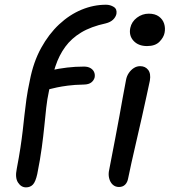

<svg xmlns="http://www.w3.org/2000/svg" viewBox="-20 -780 718 812"><path d="M90 12.4Q69.4 12.4 56.2 -8Q43 -28.4 50.8 -65.8Q60.4 -115.8 66.3 -154.8Q72.2 -193.8 76.1 -227.4Q80 -261 83.4 -293.1Q86.8 -325.2 91.8 -360.9Q96.8 -396.6 106.2 -440Q121.2 -517.6 153.8 -576.9Q186.4 -636.2 230.3 -677.1Q274.2 -718 324.9 -739Q375.6 -760 428.4 -760Q446.2 -760 461 -750.8Q475.8 -741.6 472.4 -721Q469 -707 457.8 -696.5Q446.6 -686 427.4 -681.2Q364.8 -667.6 323.5 -642.7Q282.2 -617.8 256 -582Q229.8 -546.2 214.3 -499.4Q198.8 -452.6 187 -394.8Q179.4 -360 175.5 -324Q171.6 -288 167.5 -246.9Q163.4 -205.8 156.7 -155.9Q150 -106 137.6 -44Q130.2 -10.6 118.9 0.9Q107.6 12.4 90 12.4ZM168.4 -400Q154 -400 144.6 -407.9Q135.2 -415.8 138.6 -429.4Q141.8 -446.8 155.8 -461.7Q169.8 -476.6 194 -482.4Q229.4 -490.2 264 -494.3Q298.6 -498.4 335.2 -498.4Q351.4 -498.4 362.2 -492.2Q373 -486 377.7 -475.9Q382.4 -465.8 380.4 -453.2Q377.2 -440 366.2 -431.4Q355.2 -422.8 335 -422.4Q294.6 -421.6 267.1 -417.9Q239.6 -414.2 221.5 -410.4Q203.4 -406.6 191 -403.3Q178.6 -400 168.4 -400ZM483.2 10.8Q467.2 10.8 456.4 0.6Q445.6 -9.6 441.5 -26.6Q437.4 -43.6 441.8 -62Q457 -141.2 467.6 -195.9Q478.2 -250.6 485.4 -291.1Q492.6 -331.6 499 -367Q505.4 -402.4 513 -442Q516 -458.6 525.1 -471.7Q534.2 -484.8 546.4 -492.5Q558.6 -500.2 572.8 -500.2Q594.2 -500.2 606.5 -484.6Q618.8 -469 613.8 -439Q609 -416.8 600.2 -375.8Q591.4 -334.8 580.1 -284.6Q568.8 -234.4 557.1 -184.3Q545.4 -134.2 536.1 -92.2Q526.8 -50.2 522 -26Q519 -8.8 509.1 1Q499.2 10.8 483.2 10.8ZM602 -585.2Q565.2 -585.2 544.8 -607.4Q524.4 -629.6 531 -661.8Q536.6 -688.2 559.1 -705.2Q581.6 -722.2 609.4 -722.2Q635.6 -722.2 652 -710.2Q668.4 -698.2 674.2 -679.6Q680 -661 676 -641.2Q672.4 -622 654.5 -603.6Q636.6 -585.2 602 -585.2Z"/></svg>

Font: Shantell Sans Light
Style: Italic
Weight: 300
Italic angle: -11°
Designer: Stephen Nixon, Anya Danilova, Shantell Martin
Foundry: Arrow Type
Version: Version 1.008;[ac192a2d6]